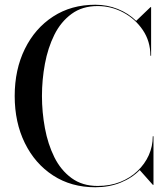

<svg xmlns="http://www.w3.org/2000/svg" viewBox="-20 -780 710 810"><path d="M382 10Q280.5 10 204 -39.8Q127.5 -89.5 84.8 -176.5Q42 -263.5 42 -375Q42 -486.5 84.8 -573.5Q127.5 -660.5 204 -710.2Q280.5 -760 382 -760Q432.5 -760 477.2 -742Q522 -724 554.5 -692L615 -750H617.5V-545H614.5Q614.5 -606 582.5 -653.2Q550.5 -700.5 499.8 -727.5Q449 -754.5 392 -754.5Q327 -754.5 281.8 -721.2Q236.5 -688 209.2 -633Q182 -578 169.5 -510.8Q157 -443.5 157 -375Q157 -307 169.5 -239.5Q182 -172 209.2 -117Q236.5 -62 281.8 -28.8Q327 4.5 392 4.5Q444 4.5 486.5 -12.2Q529 -29 560 -58.5Q591 -88 607.8 -125.5Q624.5 -163 624.5 -205H627.5V0H625L569.5 -62.5Q537 -29 488.8 -9.5Q440.5 10 382 10Z"/></svg>

Font: Bodoni Moda 72pt
Style: Regular
Weight: 400
Designer: Owen Earl
Foundry: indestructible type
Version: Version 2.005